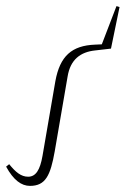

<svg xmlns="http://www.w3.org/2000/svg" viewBox="-21 -596 411 628"><path d="M77 12C128 12 144 -22 158 -101L200 -345C209 -402 243 -426 290 -431L342 -437L370 -573L360 -576L312 -451L290 -450C214 -447 175 -413 160 -330L118 -86C110 -40 96 -18 71 -18C48 -18 30 -33 9 -59L-1 -51C23 -7 49 12 77 12Z"/></svg>

Font: Source Serif 4 Display Light
Style: Italic
Weight: 300
Italic angle: -12°
Designer: Frank Grießhammer
Foundry: Adobe Systems Incorporated
Version: Version 4.004;hotconv 1.0.117;makeotfexe 2.5.65602